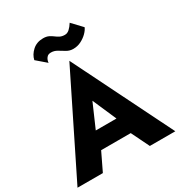

<svg xmlns="http://www.w3.org/2000/svg" viewBox="-218 -1105 1172 1253"><g transform="rotate(-30 367.5 -479.0)"><path d="M171 -862Q179 -899 211 -928Q243 -957 291 -957Q316 -957 332.5 -949Q349 -941 362.5 -930.5Q376 -920 391 -912.5Q406 -905 427 -905Q446 -905 462 -919.5Q478 -934 493 -958L563 -884Q555 -865 535.5 -845.5Q516 -826 488.5 -812Q461 -798 429 -798Q402 -798 379.5 -811.5Q357 -825 335.5 -838Q314 -851 290 -851Q271 -851 261 -841.5Q251 -832 247 -820Q243 -808 243 -800ZM544 0 478 -135H255L190 0H-1L367 -744L736 0ZM367 -443 289 -264H445Z"/></g></svg>

Font: Jost*
Style: Bold
Weight: 700
Version: Version 3.7